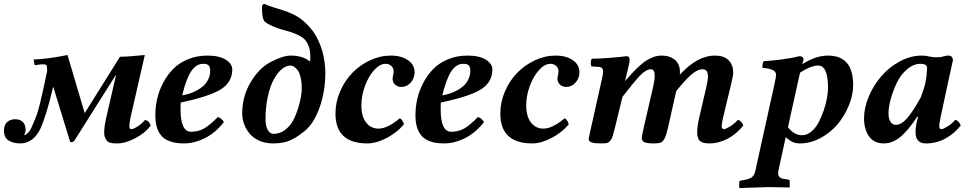

<svg xmlns="http://www.w3.org/2000/svg" viewBox="-28 -723 4929 981"><path d="M130.9 -66.9Q155.3 -120.6 165.3 -153.1Q175.3 -185.5 192.9 -266.1Q196.3 -281.2 202.9 -312.7Q209.5 -344.2 212.9 -359.9L211.9 -382.8Q211.4 -392.1 199.7 -393.8Q188 -395.5 173.8 -393.1H171.9L154.8 -390.1Q149.4 -388.7 147.9 -395L144 -418.9Q221.2 -422.4 316.9 -441.9L404.8 -145L585 -433.1Q628.4 -433.1 711.9 -441.9L639.2 -124Q632.8 -91.3 632.8 -80.1Q632.8 -63 643.1 -63Q652.8 -63 673.3 -75.7Q693.8 -88.4 712.9 -109.9Q724.6 -107.9 730.5 -101.6Q736.3 -95.2 742.2 -82Q715.8 -44.9 664.6 -17.6Q613.3 9.8 570.8 9.8Q553.7 9.8 546.9 8.8Q529.3 6.3 522 0Q514.6 -6.3 508.8 -20Q498 -44.4 513.2 -115.2L564.9 -338.9L562 -336.9L353 -5.9Q346.2 3.9 336.9 3.9Q329.6 3.9 328.1 -5.9L244.1 -279.8L240.2 -266.1Q209 -131.8 176.8 -62Q140.1 9.8 75.2 9.8Q39.6 9.8 15.9 -5.4Q-7.8 -20.5 -7.8 -55.2Q-7.8 -85 8.5 -99.4Q24.9 -113.8 49.8 -113.8Q57.1 -113.8 66.9 -111.8Q88.4 -106.4 98.1 -85.9Q103 -72.8 103 -59.1Q103 -53.7 101.1 -46.9Q99.1 -40 97.2 -36.1L95.2 -32.2Q102.5 -32.2 113.8 -43.2Q125 -54.2 130.9 -66.9Z M1045.9 -360.8Q1045.9 -380.9 1037.8 -388.9Q1029.8 -397 1011.7 -397Q999.5 -397 989.5 -393.8Q979.5 -390.6 967.5 -380.6Q955.6 -370.6 945.3 -353.5Q935.1 -336.4 923.8 -306.6Q912.6 -276.9 902.8 -235.8Q920.4 -238.8 938.2 -244.1Q956.1 -249.5 976.1 -260Q996.1 -270.5 1011 -283.9Q1025.9 -297.4 1035.9 -317.4Q1045.9 -337.4 1045.9 -360.8ZM895.5 -199.2Q894.5 -191.4 894.5 -165Q894.5 -49.8 947.8 -49.8Q983.9 -49.8 1012.7 -65.4Q1041.5 -81.1 1084 -124Q1092.8 -124 1102.3 -116Q1111.8 -107.9 1115.7 -99.1Q1073.2 -44.4 1019 -17.3Q964.8 9.8 911.6 9.8Q868.2 9.8 838.4 -1.5Q808.6 -12.7 793.2 -33.7Q777.8 -54.7 771.7 -78.9Q765.6 -103 765.6 -134.8Q765.6 -176.3 774.9 -217.5Q784.2 -258.8 805.2 -299.1Q826.2 -339.4 856.2 -370.1Q886.2 -400.9 931.6 -419.9Q977.1 -439 1031.7 -439Q1092.3 -439 1125.5 -418Q1158.7 -397 1158.7 -368.2Q1158.7 -304.2 1101.6 -267.3Q1044.4 -230.5 895.5 -199.2Z M1513.7 -270Q1513.7 -303.2 1507.8 -327.9Q1502 -352.5 1492.4 -364.7Q1482.9 -377 1473.6 -382.6Q1464.4 -388.2 1455.6 -388.2Q1433.6 -388.2 1411.4 -369.4Q1389.2 -350.6 1370.6 -316.7Q1352.1 -282.7 1340.3 -229.2Q1328.6 -175.8 1328.6 -112.8Q1328.6 -81.1 1339.6 -60.1Q1350.6 -39.1 1369.6 -39.1Q1402.3 -39.1 1428.7 -59.3Q1455.1 -79.6 1470.2 -108.6Q1485.4 -137.7 1495.8 -171.6Q1506.3 -205.6 1510 -230.5Q1513.7 -255.4 1513.7 -270ZM1457.5 -439Q1521 -439 1555.7 -408.2Q1557.6 -417 1557.6 -433.1Q1557.6 -468.3 1546.9 -492.9Q1536.1 -517.6 1519.3 -529.8Q1502.4 -542 1478 -551.8Q1453.6 -561.5 1429.9 -567.1Q1406.2 -572.8 1377.4 -584Q1348.6 -595.2 1327.6 -609.9Q1310.5 -621.1 1310.5 -687Q1310.5 -693.8 1314.2 -698.5Q1317.9 -703.1 1322.3 -703.1H1323.2Q1341.8 -693.8 1369.4 -685.5Q1397 -677.2 1420.2 -669.7Q1443.4 -662.1 1469.7 -649.9Q1496.1 -637.7 1522.9 -615Q1549.8 -592.3 1574.2 -559.1Q1632.8 -470.7 1634.3 -351.1Q1634.3 -257.3 1605.2 -174.8Q1576.2 -92.3 1529.3 -54.2Q1509.8 -38.6 1497.1 -29.8Q1484.4 -21 1464.1 -10.5Q1443.8 0 1420.2 4.9Q1396.5 9.8 1367.7 9.8Q1327.6 9.8 1296.1 -4.4Q1264.6 -18.6 1246.3 -41.5Q1228 -64.5 1218.8 -90.3Q1209.5 -116.2 1209.5 -142.1Q1209.5 -229.5 1251.5 -301Q1293.5 -372.6 1350.6 -403.8Q1415.5 -439 1457.5 -439Z M2035.2 -86.9Q1999.5 -44.9 1946.8 -17.6Q1894 9.8 1849.1 9.8Q1686 9.8 1686 -143.1Q1686 -200.7 1709.5 -255.4Q1732.9 -310.1 1771.5 -350.1Q1810.1 -390.1 1862.1 -414.6Q1914.1 -439 1968.3 -439Q2022.9 -439 2056.6 -415.5Q2090.3 -392.1 2090.3 -354Q2090.3 -323.7 2070.6 -301.3Q2050.8 -278.8 2023.4 -278.8Q2003.9 -278.8 1991 -290.5Q1978 -302.2 1978 -320.8Q1978 -327.6 1980.7 -339.8Q1983.4 -352.1 1983.4 -357.9Q1983.4 -375 1971.4 -386Q1959.5 -397 1942.4 -397Q1912.6 -397 1883.5 -364.7Q1854.5 -332.5 1836.4 -283Q1818.4 -233.4 1818.4 -184.1Q1818.4 -128.9 1842.3 -97.4Q1866.2 -65.9 1906.2 -65.9Q1952.1 -65.9 2014.2 -118.2Q2020 -118.2 2027.6 -106.7Q2035.2 -95.2 2035.2 -86.9Z M2375 -360.8Q2375 -380.9 2366.9 -388.9Q2358.9 -397 2340.8 -397Q2328.6 -397 2318.6 -393.8Q2308.6 -390.6 2296.6 -380.6Q2284.7 -370.6 2274.4 -353.5Q2264.2 -336.4 2252.9 -306.6Q2241.7 -276.9 2231.9 -235.8Q2249.5 -238.8 2267.3 -244.1Q2285.2 -249.5 2305.2 -260Q2325.2 -270.5 2340.1 -283.9Q2355 -297.4 2365 -317.4Q2375 -337.4 2375 -360.8ZM2224.6 -199.2Q2223.6 -191.4 2223.6 -165Q2223.6 -49.8 2276.9 -49.8Q2313 -49.8 2341.8 -65.4Q2370.6 -81.1 2413.1 -124Q2421.9 -124 2431.4 -116Q2440.9 -107.9 2444.8 -99.1Q2402.3 -44.4 2348.1 -17.3Q2293.9 9.8 2240.7 9.8Q2197.3 9.8 2167.5 -1.5Q2137.7 -12.7 2122.3 -33.7Q2106.9 -54.7 2100.8 -78.9Q2094.7 -103 2094.7 -134.8Q2094.7 -176.3 2104 -217.5Q2113.3 -258.8 2134.3 -299.1Q2155.3 -339.4 2185.3 -370.1Q2215.3 -400.9 2260.7 -419.9Q2306.2 -439 2360.8 -439Q2421.4 -439 2454.6 -418Q2487.8 -397 2487.8 -368.2Q2487.8 -304.2 2430.7 -267.3Q2373.5 -230.5 2224.6 -199.2Z M2877.4 -86.9Q2841.8 -44.9 2789.1 -17.6Q2736.3 9.8 2691.4 9.8Q2528.3 9.8 2528.3 -143.1Q2528.3 -200.7 2551.8 -255.4Q2575.2 -310.1 2613.8 -350.1Q2652.3 -390.1 2704.3 -414.6Q2756.3 -439 2810.5 -439Q2865.2 -439 2898.9 -415.5Q2932.6 -392.1 2932.6 -354Q2932.6 -323.7 2912.8 -301.3Q2893.1 -278.8 2865.7 -278.8Q2846.2 -278.8 2833.3 -290.5Q2820.3 -302.2 2820.3 -320.8Q2820.3 -327.6 2823 -339.8Q2825.7 -352.1 2825.7 -357.9Q2825.7 -375 2813.7 -386Q2801.8 -397 2784.7 -397Q2754.9 -397 2725.8 -364.7Q2696.8 -332.5 2678.7 -283Q2660.6 -233.4 2660.6 -184.1Q2660.6 -128.9 2684.6 -97.4Q2708.5 -65.9 2748.5 -65.9Q2794.4 -65.9 2856.4 -118.2Q2862.3 -118.2 2869.9 -106.7Q2877.4 -95.2 2877.4 -86.9Z M3168 -318.8 3166 -310.1H3167Q3231.4 -385.7 3272.5 -412.4Q3313.5 -439 3352.1 -439Q3394.5 -439 3420.4 -417.2Q3446.3 -395.5 3446.3 -353Q3446.3 -346.7 3445.3 -340.8Q3534.2 -439 3625 -439Q3670.4 -439 3694.3 -415.8Q3718.3 -392.6 3718.3 -350.1Q3718.3 -337.9 3705.1 -283.2L3667 -124Q3659.2 -88.9 3659.2 -77.1Q3659.2 -71.3 3662.6 -67.1Q3666 -63 3670.9 -63Q3679.7 -63 3701.7 -76.4Q3723.6 -89.8 3741.2 -109.9Q3750.5 -109.9 3758.8 -100.3Q3767.1 -90.8 3770 -82Q3736.3 -39.1 3690.4 -14.6Q3644.5 9.8 3595.2 9.8Q3563 9.8 3548.6 -2.4Q3534.2 -14.6 3534.2 -45.9Q3534.2 -75.7 3543 -115.2L3580.1 -274.9Q3589.4 -315.4 3589.4 -328.1Q3589.4 -352.5 3581.8 -360.8Q3574.2 -369.1 3562 -369.1Q3535.2 -369.1 3503.9 -341.6Q3472.7 -314 3427.2 -257.8L3385.3 -71.8Q3376.5 -33.2 3368.2 -16.6Q3359.9 0 3349.1 4.9Q3338.4 9.8 3314.9 9.8Q3276.4 9.8 3263.7 3.2Q3251 -3.4 3251 -17.1Q3251 -27.3 3261.2 -71.8L3308.1 -274.9Q3316.9 -313.5 3316.9 -334Q3316.9 -354.5 3312 -361.8Q3307.1 -369.1 3297.4 -369.1Q3272.9 -369.1 3241.7 -336.4Q3210.4 -303.7 3152.3 -228L3114.3 -71.8Q3106.9 -41.5 3102.3 -27.1Q3097.7 -12.7 3089.4 -3.2Q3081.1 6.3 3071.5 8.1Q3062 9.8 3043 9.8Q3009.8 9.8 2994.9 4.6Q2980 -0.5 2980 -13.2Q2980 -18.6 2992.2 -71.8L3050.3 -332Q3053.2 -346.7 3053.2 -358.9Q3053.2 -379.4 3034.2 -380.9L2994.1 -383.8Q2989.7 -390.1 2990.5 -403.6Q2991.2 -417 2996.1 -422.9Q3029.8 -422.9 3088.6 -427.5Q3147.5 -432.1 3172.4 -436Q3189 -436 3189 -418Q3189 -410.2 3186 -395.5Q3183.1 -380.9 3177 -356.2Q3170.9 -331.5 3168 -318.8Z M4060.1 -352.1Q4058.1 -342.3 4052.7 -320.8L3998 -73.2Q4028.8 -32.2 4070.8 -32.2Q4095.7 -32.2 4117.9 -51Q4140.1 -69.8 4155 -98.4Q4169.9 -127 4181.2 -160.2Q4192.4 -193.4 4197.5 -222.9Q4202.6 -252.4 4202.6 -272.9Q4202.6 -388.2 4152.8 -388.2Q4116.2 -388.2 4060.1 -352.1ZM3986.8 -22.9 3948.7 150.9Q3947.8 155.8 3947.8 163.1Q3947.8 174.3 3954.3 180.9Q3960.9 187.5 3966.6 189Q3972.2 190.4 3981.9 191.9L4001 194.8Q4006.8 196.3 4006.8 203.1V232.9L4004.9 234.9Q3937 232.9 3897.9 232.9Q3880.9 232.9 3868.7 233.9L3751 237.8L3749 235.8V207Q3749 201.2 3758.8 199.2L3777.8 195.8Q3802.2 191.9 3814.5 181.6Q3826.7 171.4 3831.1 150.9L3930.7 -300.8Q3937 -328.6 3937 -341.8Q3937 -371.6 3868.7 -376Q3866.7 -383.3 3868.4 -394Q3870.1 -404.8 3874 -410.2Q3916.5 -412.6 3970.7 -419.9Q4024.9 -427.2 4054.7 -436Q4077.6 -436 4077.6 -417Q4076.7 -412.6 4074 -405Q4071.3 -397.5 4070.8 -395Q4140.1 -439 4202.6 -439Q4331.1 -439 4331.1 -289.1Q4331.1 -237.3 4308.8 -183.3Q4286.6 -129.4 4250.5 -86.9Q4214.4 -44.4 4163.3 -17.3Q4112.3 9.8 4059.1 9.8Q4037.1 9.8 4021 2.2Q4004.9 -5.4 3986.8 -22.9Z M4676.8 -226.1Q4694.3 -271.5 4700.9 -304Q4707.5 -336.4 4709 -377.9Q4706.1 -397 4675.8 -397Q4638.7 -397 4606 -368.7Q4573.2 -340.3 4553.7 -299.1Q4534.2 -257.8 4522.9 -216.3Q4511.7 -174.8 4511.7 -144Q4511.7 -116.7 4521.5 -100.8Q4531.2 -85 4549.8 -85Q4577.1 -85 4607.7 -120.1Q4638.2 -155.3 4676.8 -226.1ZM4840.8 -415Q4838.9 -407.2 4833 -379.4Q4827.1 -351.6 4819.8 -319.8L4777.8 -124Q4771 -89.4 4771 -80.1Q4771 -63 4781.7 -63Q4790.5 -63 4812.5 -76.4Q4834.5 -89.8 4852.1 -109.9Q4861.3 -109.9 4869.6 -100.3Q4877.9 -90.8 4880.9 -82Q4847.2 -39.1 4801.3 -14.6Q4755.4 9.8 4702.6 9.8Q4649.9 9.8 4649.9 -47.9Q4649.9 -74.7 4657.7 -106.9L4662.6 -125L4658.7 -127Q4610.4 -53.7 4570.6 -22Q4530.8 9.8 4487.8 9.8Q4437.5 9.8 4412.1 -26.4Q4386.7 -62.5 4386.7 -118.2Q4386.7 -172.9 4411.1 -230.2Q4435.5 -287.6 4475.1 -333.7Q4514.6 -379.9 4569.6 -409.4Q4624.5 -439 4681.6 -439Q4704.1 -439 4720.7 -434.1Q4738.3 -430.2 4756.8 -430.2Q4779.8 -430.2 4793 -435.1Q4806.6 -439 4817.9 -439Q4829.1 -439 4835 -432.4Q4840.8 -425.8 4840.8 -415Z"/></svg>

Font: Common Serif
Style: Bold Italic
Weight: 700
Italic angle: -12°
Designer: Philipp H. Poll, Khaled Hosny
Foundry: Stefan Peev, Context Ltd.
Version: Version 1.026